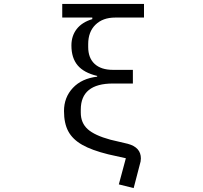

<svg xmlns="http://www.w3.org/2000/svg" viewBox="-20 -797 1040 984"><path d="M665 167 589 148 625 14 535 -6Q450 -27 401 -55Q352 -83 330 -124Q308 -165 308 -228Q308 -298 353.5 -346.5Q399 -395 478 -404V-408Q410 -424 378 -462Q346 -500 346 -564Q346 -613 373 -648Q400 -683 453 -699V-707H299V-777H718V-707H570Q507 -707 469.5 -670.5Q432 -634 432 -571V-556Q432 -500 465 -469.5Q498 -439 559 -439H661V-369H559Q394 -369 394 -235V-220Q394 -167 429.5 -135Q465 -103 546 -81L635 -60Q702 -42 702 15Q702 30 696 48Z"/></svg>

Font: IBM Plex Sans JP
Style: Regular
Weight: 400
Designer: Mike Abbink; Paul van der Laan; Pieter van Rosmalen; Wujin Sim; Yejin Wi; Jinhee Kim; Boomi Park; Yona Kim; Kichan Ma
Foundry: Sandoll Inc.
Version: Version 1.000